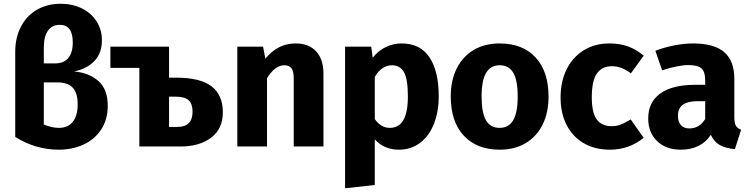

<svg xmlns="http://www.w3.org/2000/svg" viewBox="-20 -779 3989 1021"><path d="M553 -217Q553 -144 518.5 -91Q484 -38 424.5 -10.5Q365 17 293 17Q168 17 61 -51V-503Q61 -580 92 -638.5Q123 -697 178 -728Q233 -759 303 -759Q365 -759 415 -734.5Q465 -710 493.5 -665.5Q522 -621 522 -565Q522 -496 482 -454.5Q442 -413 374 -399Q454 -392 503.5 -348Q553 -304 553 -217ZM213 -526V-442H274Q319 -442 343 -470.5Q367 -499 367 -553Q367 -647 298 -647Q258 -647 235.5 -616.5Q213 -586 213 -526ZM393 -224Q393 -287 365.5 -314Q338 -341 284 -341H213V-117Q255 -99 294 -99Q340 -99 366.5 -130.5Q393 -162 393 -224Z M1165 -182Q1165 -94 1103 -47Q1041 0 940 0H721V-418H567V-531H880L879 -530V-366H917Q1046 -366 1105.5 -319.5Q1165 -273 1165 -182ZM1004 -185Q1004 -226 983.5 -245.5Q963 -265 914 -265H879V-104H923Q1004 -104 1004 -185Z M1700 -388V0H1542V-361Q1542 -401 1529.5 -416.5Q1517 -432 1492 -432Q1442 -432 1400 -363V0H1242V-531H1379L1391 -467Q1425 -508 1464.5 -528Q1504 -548 1553 -548Q1622 -548 1661 -506Q1700 -464 1700 -388Z M2313 -267Q2313 -185 2287.5 -120.5Q2262 -56 2214 -19.5Q2166 17 2102 17Q2022 17 1973 -38V205L1815 222V-531H1954L1962 -472Q1993 -511 2033 -529.5Q2073 -548 2115 -548Q2215 -548 2264 -474Q2313 -400 2313 -267ZM2149 -265Q2149 -359 2128 -395.5Q2107 -432 2064 -432Q2037 -432 2013.5 -416Q1990 -400 1973 -370V-146Q2005 -99 2053 -99Q2149 -99 2149 -265Z M2897 -265Q2897 -180 2865.5 -116.5Q2834 -53 2775.5 -18Q2717 17 2637 17Q2516 17 2446.5 -57.5Q2377 -132 2377 -266Q2377 -351 2408.5 -414.5Q2440 -478 2498.5 -513Q2557 -548 2637 -548Q2759 -548 2828 -473.5Q2897 -399 2897 -265ZM2541 -266Q2541 -179 2564.5 -139Q2588 -99 2637 -99Q2685 -99 2709 -139.5Q2733 -180 2733 -265Q2733 -352 2709.5 -392Q2686 -432 2637 -432Q2589 -432 2565 -391.5Q2541 -351 2541 -266Z M3403 -483 3335 -389Q3285 -427 3234 -427Q3181 -427 3154 -388Q3127 -349 3127 -262Q3127 -178 3154 -143Q3181 -108 3232 -108Q3259 -108 3281 -116.5Q3303 -125 3334 -144L3403 -46Q3324 17 3224 17Q3143 17 3084 -17.5Q3025 -52 2993 -114.5Q2961 -177 2961 -261Q2961 -345 2993 -410Q3025 -475 3084 -511.5Q3143 -548 3221 -548Q3276 -548 3320 -532Q3364 -516 3403 -483Z M3921 -89 3888 14Q3839 10 3808 -7.5Q3777 -25 3760 -62Q3708 17 3600 17Q3521 17 3474 -29Q3427 -75 3427 -149Q3427 -236 3491.5 -282Q3556 -328 3676 -328H3730V-351Q3730 -398 3710 -415.5Q3690 -433 3640 -433Q3614 -433 3577 -425.5Q3540 -418 3501 -405L3465 -509Q3515 -528 3567.5 -538Q3620 -548 3665 -548Q3779 -548 3832 -501Q3885 -454 3885 -360V-154Q3885 -124 3893.5 -110Q3902 -96 3921 -89ZM3730 -146V-241H3691Q3637 -241 3611 -222Q3585 -203 3585 -163Q3585 -131 3601 -113.5Q3617 -96 3646 -96Q3699 -96 3730 -146Z"/></svg>

Font: Fira Sans BGR
Style: Bold
Weight: 700
Designer: bBox Type GmbH & Carrois Corporate GbR & Edenspiekermann AG
Foundry: bBox Type GmbH & Carrois Corporate GbR & Edenspiekermann AG
Version: Version 4.301